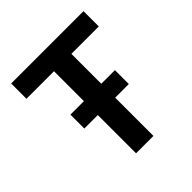

<svg xmlns="http://www.w3.org/2000/svg" viewBox="-188 -838 976 976"><g transform="rotate(-45 300.0 -350.0)"><path d="M238 0H363V-275H461V-375H363V-590H560V-700H40V-590H238V-375H141V-275H238Z"/></g></svg>

Font: CommitMono
Style: Bold
Weight: 700
Monospace: yes
Designer: Eigil Nikolajsen
Foundry: Eigil Nikolajsen
Version: Version 1.143